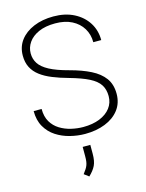

<svg xmlns="http://www.w3.org/2000/svg" viewBox="-142 -805 875 1152"><g transform="rotate(-15 296.0 -229.5)"><path d="M308.6 9.8Q262.2 9.8 215.3 -2Q168.5 -13.7 129.9 -38.8Q91.3 -64 67.9 -104.5Q44.4 -145 44.4 -202.6H93.8Q93.8 -154.8 113 -122.3Q132.3 -89.8 164.1 -70.3Q195.8 -50.8 233.6 -42Q271.5 -33.2 308.6 -33.2Q366.7 -33.2 410.4 -50.8Q454.1 -68.4 478.3 -100.1Q502.4 -131.8 502.4 -173.3Q502.4 -214.8 483.6 -244.1Q464.8 -273.4 420.7 -295.9Q376.5 -318.4 300.3 -339.8Q246.6 -354.5 203.4 -372.1Q160.2 -389.6 129.9 -412.6Q99.6 -435.5 83.5 -466.8Q67.4 -498 67.4 -540.5Q67.4 -595.2 97.9 -635.5Q128.4 -675.8 182.1 -698.2Q235.8 -720.7 304.7 -720.7Q377.9 -720.7 432.1 -692.9Q486.3 -665 516.4 -617.4Q546.4 -569.8 546.4 -509.3H497.1Q497.1 -557.6 473.9 -595.7Q450.7 -633.8 407.7 -655.8Q364.7 -677.7 304.7 -677.7Q243.7 -677.7 201.7 -658.9Q159.7 -640.1 138.2 -609.1Q116.7 -578.1 116.7 -541.5Q116.7 -506.3 134.8 -478.3Q152.8 -450.2 196 -427Q239.3 -403.8 315.4 -383.8Q389.2 -364.3 442.1 -337.6Q495.1 -311 523.7 -272Q552.2 -232.9 552.2 -174.3Q552.2 -116.7 520.3 -75.2Q488.3 -33.7 433.1 -12Q377.9 9.8 308.6 9.8ZM320.3 136.7Q320.3 181.6 307.4 208.5Q294.4 235.4 265.6 262.7L236.3 240.7Q247.6 226.1 254.6 215.1Q261.7 204.1 265.6 193.6Q269.5 183.1 271.2 170.2Q272.9 157.2 272.9 137.7V81.1H320.3Z"/></g></svg>

Font: Heebo ExtraLight
Style: Regular
Weight: 250
Designer: Oded Ezer
Foundry: Ezer Type House
Version: Version 3.100